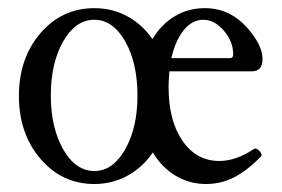

<svg xmlns="http://www.w3.org/2000/svg" viewBox="-20 -445 700 476"><path d="M213.9 11.2Q133.8 11.2 80.3 -51.3Q26.9 -113.8 26.9 -207Q26.9 -300.8 80.3 -362.8Q133.8 -424.8 213.9 -424.8Q258.3 -424.8 295.4 -404.8Q332.5 -384.8 357.9 -348.1Q379.9 -384.8 413.3 -404.8Q446.8 -424.8 487.8 -424.8Q552.7 -424.8 597.2 -371.1Q630.9 -331.1 630.9 -298.8Q630.9 -268.1 604 -268.1H399.9Q397.9 -243.7 397.9 -230Q397.9 -146 432.4 -95.9Q466.8 -45.9 523.9 -45.9Q564.5 -45.9 608.9 -75.2Q614.7 -79.6 623 -71Q631.3 -62.5 627 -57.1Q592.3 -21.5 559.8 -5.1Q527.3 11.2 491.2 11.2Q449.7 11.2 415.5 -9.3Q381.3 -29.8 358.9 -66.9Q333.5 -29.8 295.9 -9.3Q258.3 11.2 213.9 11.2ZM213.9 -21Q259.8 -21 290.3 -74.7Q320.8 -128.4 320.8 -208Q320.8 -289.1 290.3 -342.5Q259.8 -396 213.9 -396Q167.5 -396 136.7 -342.5Q106 -289.1 106 -208Q106 -128.4 136.7 -74.7Q167.5 -21 213.9 -21ZM483.9 -396Q456.5 -396 435.8 -370.6Q415 -345.2 404.8 -300.8H549.8Q558.1 -300.8 558.1 -310.1Q558.1 -342.3 534.9 -369.1Q511.7 -396 483.9 -396Z"/></svg>

Font: Junicode SmCond
Style: Regular
Weight: 400
Width: 4
Designer: Peter S. Baker
Version: Version 2.206